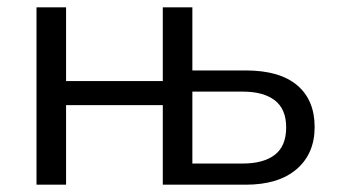

<svg xmlns="http://www.w3.org/2000/svg" viewBox="-20 -506 922 526"><path d="M80 0V-486H161V-284H426V-486H507V-313H653Q746 -313 794 -272.5Q842 -232 842 -158Q842 -85 792.5 -42.5Q743 0 653 0H426V-218H161V0ZM507 -58H645Q702 -58 733 -82Q764 -106 764 -157Q764 -207 733 -231Q702 -255 645 -255H507Z"/></svg>

Font: Nunito Sans
Style: Regular
Weight: 400
Designer: Vernon Adams
Foundry: Vernon Adams
Version: Version 3.101; ttfautohint (v1.8.4.7-5d5b);gftools[0.9.27]